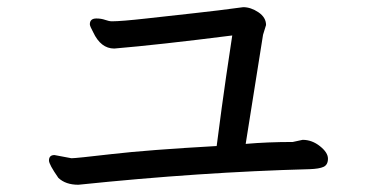

<svg xmlns="http://www.w3.org/2000/svg" viewBox="-20 -594 1040 530"><path d="M196.3 -84Q161.1 -84 141.1 -103Q115.2 -140.1 115.2 -150.9Q115.2 -166 130.4 -166L177.2 -157.2Q189.5 -157.2 288.8 -168.7Q388.2 -180.2 578.1 -190.9Q582 -221.2 592 -296.1Q602.1 -371.1 621.1 -496.1Q417 -470.2 295.4 -460Q258.3 -460 237.3 -504.9Q228 -522 228 -526.9Q228 -543 246.1 -543Q259.3 -543 270.3 -539.1Q281.2 -535.2 289.1 -535.2Q314.5 -535.2 384.3 -543Q454.1 -550.8 518.6 -557.9Q583 -564.9 651.4 -574.2Q672.4 -574.2 693.4 -560.1Q714.4 -545.9 714.4 -524.9L706.1 -498L658.2 -196.8Q718.3 -202.1 788.1 -202.1L815.4 -208Q841.3 -208 863.3 -190.4Q885.3 -172.9 885.3 -156Q885.3 -139.2 873.3 -133.5Q861.3 -127.9 834.5 -127Q534.2 -119.1 196.3 -84Z"/></svg>

Font: LXGW WenKai GB Screen
Style: Regular
Weight: 400
Designer: LXGW / Fontworks Inc.
Foundry: LXGW / Fontworks Inc.
Version: Version 1.321;February 19, 2024;FontCreator 14.0.0.2901 64-b